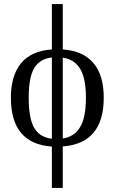

<svg xmlns="http://www.w3.org/2000/svg" viewBox="-20 -714 566 947"><path d="M235.8 212.9V8.8Q33.7 -4.9 33.7 -231.9Q33.7 -340.8 83.7 -401.9Q133.8 -462.9 235.8 -470.2V-693.8H289.6V-470.2Q389.6 -463.4 440.7 -403.3Q491.7 -343.3 491.7 -231.9Q491.7 -6.8 289.6 8.3V212.9ZM121.6 -231.9Q121.6 -129.4 148.9 -83Q176.3 -36.6 235.8 -29.8V-430.7Q176.3 -423.8 148.9 -378.4Q121.6 -333 121.6 -231.9ZM403.8 -231.9Q403.8 -326.2 376 -373.5Q348.1 -420.9 289.6 -429.7V-30.8Q347.2 -39.6 375.5 -87.6Q403.8 -135.7 403.8 -231.9Z"/></svg>

Font: Liberation Serif
Style: Regular
Weight: 400
Designer: Steve Matteson
Foundry: Ascender Corporation
Version: Version 2.1.5